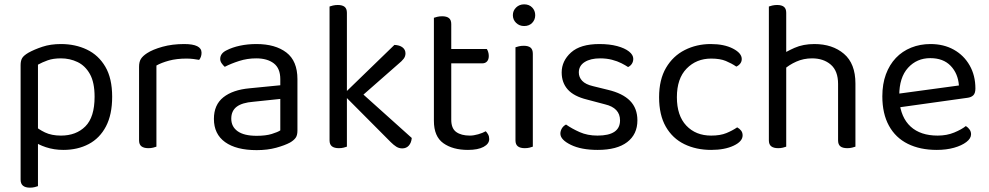

<svg xmlns="http://www.w3.org/2000/svg" viewBox="-20 -678 4557 885"><path d="M272 13Q229 13 191.5 0.5Q154 -12 137 -27V-101Q157 -82 187.5 -67.5Q218 -53 261 -53Q331 -53 373.5 -95.5Q416 -138 416 -232Q416 -298 394.5 -336.5Q373 -375 337.5 -392Q302 -409 261 -409Q225 -409 200 -400Q175 -391 155 -380V-48H75V-378Q75 -398 82 -410Q89 -422 111 -435Q138 -450 175.5 -462.5Q213 -475 261 -475Q327 -475 380.5 -449.5Q434 -424 465.5 -370.5Q497 -317 497 -232Q497 -150 468.5 -95.5Q440 -41 389 -14Q338 13 272 13ZM118 187Q97 187 86 178Q75 169 75 150V-77L155 -75V180Q150 182 140 184.5Q130 187 118 187Z M701 -376V-218H621V-370Q621 -393 629.5 -406.5Q638 -420 658 -433Q684 -450 729 -462.5Q774 -475 829 -475Q909 -475 909 -435Q909 -425 906 -416.5Q903 -408 898 -402Q888 -404 872 -406Q856 -408 840 -408Q794 -408 759 -398.5Q724 -389 701 -376ZM621 -264 701 -252V-2Q696 0 686 2.5Q676 5 664 5Q643 5 632 -3.5Q621 -12 621 -31Z M1163 14Q1069 14 1017.5 -23Q966 -60 966 -130Q966 -195 1009.5 -229.5Q1053 -264 1130 -271L1272 -285V-313Q1272 -363 1242 -386Q1212 -409 1161 -409Q1120 -409 1082.5 -397Q1045 -385 1016 -370Q1008 -377 1001.5 -386.5Q995 -396 995 -406Q995 -432 1024 -446Q1051 -460 1086.5 -467.5Q1122 -475 1162 -475Q1249 -475 1300 -436Q1351 -397 1351 -313V-76Q1351 -54 1342.5 -42.5Q1334 -31 1317 -21Q1293 -8 1253 3Q1213 14 1163 14ZM1163 -52Q1205 -52 1232.5 -60.5Q1260 -69 1272 -77V-222L1148 -209Q1096 -205 1071 -186Q1046 -167 1046 -131Q1046 -94 1075.5 -73Q1105 -52 1163 -52Z M1620 -211 1570 -250 1798 -471Q1822 -470 1835.5 -459.5Q1849 -449 1849 -432Q1849 -418 1840.5 -407Q1832 -396 1816 -383ZM1568 -237 1624 -270 1878 -42Q1876 -20 1864.5 -7Q1853 6 1834 6Q1819 6 1806.5 -2Q1794 -10 1781 -23ZM1499 -268 1579 -256V-2Q1574 0 1564 2.5Q1554 5 1542 5Q1521 5 1510 -3.5Q1499 -12 1499 -31ZM1579 -217 1499 -229V-648Q1504 -650 1514.5 -652.5Q1525 -655 1537 -655Q1558 -655 1568.5 -646.5Q1579 -638 1579 -619Z M1980 -264H2060V-126Q2060 -86 2083 -69.5Q2106 -53 2146 -53Q2163 -53 2184 -59Q2205 -65 2219 -73Q2225 -67 2230 -58Q2235 -49 2235 -37Q2235 -15 2209 -1Q2183 13 2137 13Q2067 13 2023.5 -18Q1980 -49 1980 -121ZM2021 -386V-452H2224Q2227 -448 2230 -439Q2233 -430 2233 -420Q2233 -404 2225 -395Q2217 -386 2203 -386ZM2060 -234H1980V-596Q1985 -598 1995.5 -600.5Q2006 -603 2018 -603Q2039 -603 2049.5 -594.5Q2060 -586 2060 -567Z M2344 -608Q2344 -629 2359 -643.5Q2374 -658 2396 -658Q2419 -658 2433 -643.5Q2447 -629 2447 -608Q2447 -587 2433 -572.5Q2419 -558 2396 -558Q2374 -558 2359 -572.5Q2344 -587 2344 -608ZM2356 -264H2436V-2Q2431 0 2421 2.5Q2411 5 2399 5Q2378 5 2367 -3.5Q2356 -12 2356 -31ZM2436 -225H2356V-460Q2361 -462 2371.5 -464.5Q2382 -467 2394 -467Q2415 -467 2425.5 -458.5Q2436 -450 2436 -430Z M2918 -123Q2918 -59 2871 -23Q2824 13 2735 13Q2659 13 2611 -10.5Q2563 -34 2563 -62Q2563 -74 2569.5 -85.5Q2576 -97 2589 -104Q2616 -85 2652 -69Q2688 -53 2734 -53Q2838 -53 2838 -123Q2838 -152 2820.5 -170.5Q2803 -189 2769 -197L2686 -219Q2625 -234 2597 -265.5Q2569 -297 2569 -344Q2569 -397 2612 -436Q2655 -475 2743 -475Q2790 -475 2825 -465.5Q2860 -456 2879.5 -440.5Q2899 -425 2899 -407Q2899 -394 2892.5 -384Q2886 -374 2875 -369Q2863 -377 2844.5 -386.5Q2826 -396 2801 -402.5Q2776 -409 2746 -409Q2702 -409 2675 -392Q2648 -375 2648 -344Q2648 -322 2663.5 -305.5Q2679 -289 2713 -281L2782 -264Q2850 -248 2884 -213.5Q2918 -179 2918 -123Z M3258 -408Q3190 -408 3145 -362Q3100 -316 3100 -230Q3100 -145 3143.5 -99Q3187 -53 3258 -53Q3300 -53 3328 -64.5Q3356 -76 3378 -91Q3389 -85 3396 -76Q3403 -67 3403 -54Q3403 -26 3361.5 -6.5Q3320 13 3258 13Q3189 13 3134.5 -13.5Q3080 -40 3049 -94Q3018 -148 3018 -230Q3018 -311 3050 -365.5Q3082 -420 3136.5 -447.5Q3191 -475 3256 -475Q3318 -475 3358.5 -454Q3399 -433 3399 -406Q3399 -394 3392 -385Q3385 -376 3374 -371Q3352 -386 3325.5 -397Q3299 -408 3258 -408Z M3923 -199H3843V-291Q3843 -351 3809.5 -380Q3776 -409 3723 -409Q3684 -409 3650.5 -394Q3617 -379 3594 -358L3579 -423Q3603 -440 3642.5 -457.5Q3682 -475 3734 -475Q3817 -475 3870 -430Q3923 -385 3923 -293ZM3524 -264H3604V-2Q3599 0 3589 2.5Q3579 5 3567 5Q3546 5 3535 -3.5Q3524 -12 3524 -31ZM3843 -263 3923 -262V-2Q3918 0 3907.5 2.5Q3897 5 3886 5Q3864 5 3853.5 -3.5Q3843 -12 3843 -31ZM3604 -225H3524V-648Q3529 -650 3539.5 -652.5Q3550 -655 3562 -655Q3583 -655 3593.5 -646.5Q3604 -638 3604 -619Z M4102 -180 4098 -243 4400 -284Q4396 -339 4362 -374.5Q4328 -410 4268 -410Q4206 -410 4165.5 -365.5Q4125 -321 4125 -238V-216Q4132 -136 4177.5 -94.5Q4223 -53 4302 -53Q4344 -53 4378 -67Q4412 -81 4432 -97Q4443 -90 4449.5 -80.5Q4456 -71 4456 -59Q4456 -40 4434.5 -23.5Q4413 -7 4377.5 3Q4342 13 4298 13Q4221 13 4164.5 -15Q4108 -43 4077.5 -98.5Q4047 -154 4047 -234Q4047 -291 4063.5 -335.5Q4080 -380 4109.5 -411Q4139 -442 4180 -458.5Q4221 -475 4269 -475Q4330 -475 4376.5 -449Q4423 -423 4449.5 -376.5Q4476 -330 4476 -270Q4476 -248 4466 -238.5Q4456 -229 4438 -227Z"/></svg>

Font: Baloo Paaji 2
Style: Regular
Weight: 400
Designer: Shuchita Grover, Noopur Datye and Ek Type
Foundry: Ek Type
Version: Version 1.700